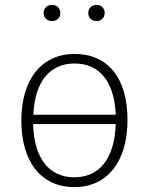

<svg xmlns="http://www.w3.org/2000/svg" viewBox="-20 -752 607 783"><path d="M192 -666C212 -666 226 -680 226 -699C226 -718 212 -732 192 -732C172 -732 158 -718 158 -699C158 -680 172 -666 192 -666ZM374 -666C393 -666 407 -680 407 -699C407 -718 393 -732 374 -732C354 -732 340 -718 340 -699C340 -680 354 -666 374 -666ZM284 -532C151 -532 67 -430 67 -260C67 -92 148 11 283 11C417 11 500 -92 500 -263C500 -435 419 -532 284 -532ZM284 -493C385 -493 446 -421 452 -284H116C122 -423 186 -493 284 -493ZM283 -29C181 -29 119 -105 115 -246H452C447 -103 384 -29 283 -29Z"/></svg>

Font: Fira Sans ExtraLight
Style: Regular
Weight: 200
Designer: bBox Type GmbH & Carrois Corporate GbR & Edenspiekermann AG
Foundry: bBox Type GmbH & Carrois Corporate GbR & Edenspiekermann AG
Version: Version 4.300;PS 004.300;hotconv 1.0.88;makeotf.lib2.5.64775